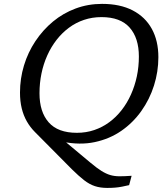

<svg xmlns="http://www.w3.org/2000/svg" viewBox="-20 -724 832 965"><path d="M341.5 127 156 -60Q131.5 -84.5 114.8 -114Q98 -143.5 89.2 -179.5Q80.5 -215.5 80.5 -258.5Q80.5 -329 100.5 -395Q120.5 -461 158 -517.2Q195.5 -573.5 246.5 -615.8Q297.5 -658 360 -681.2Q422.5 -704.5 493 -704.5Q583.5 -704.5 646.8 -671.8Q710 -639 743 -579Q776 -519 776 -436.5Q776 -364 754 -294.2Q732 -224.5 690.2 -165.8Q648.5 -107 589.5 -66.2Q530.5 -25.5 456.2 -9.8Q382 6 295 -11.5L284 -32L435 94Q466.5 120.5 489.8 135Q513 149.5 534.2 155.8Q555.5 162 580.8 162Q606 162 641.5 159.5L629 206.5Q610 211 593.2 214.2Q576.5 217.5 558.8 219Q541 220.5 519 220.5Q484 220.5 456.8 211.5Q429.5 202.5 402.8 181.8Q376 161 341.5 127ZM178.5 -255Q178.5 -161.5 224.8 -109Q271 -56.5 366.5 -56.5Q413 -56.5 454 -70.5Q495 -84.5 529.5 -110Q564 -135.5 591.5 -170.8Q619 -206 638.2 -249Q657.5 -292 667.8 -340.2Q678 -388.5 678 -440Q678 -533 631.5 -585.5Q585 -638 490 -638Q443.5 -638 402.5 -624.2Q361.5 -610.5 326.8 -584.8Q292 -559 264.5 -523.8Q237 -488.5 217.8 -445.8Q198.5 -403 188.5 -354.8Q178.5 -306.5 178.5 -255Z"/></svg>

Font: Newsreader 10pt
Style: Italic
Weight: 400
Italic angle: -17°
Version: Version 1.003